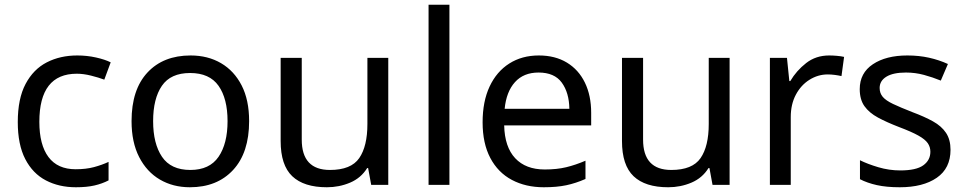

<svg xmlns="http://www.w3.org/2000/svg" viewBox="-20 -780 4075 810"><path d="M300 10Q229 10 173.5 -19Q118 -48 86.5 -109Q55 -170 55 -265Q55 -364 88 -426Q121 -488 177.5 -517Q234 -546 306 -546Q347 -546 385 -537.5Q423 -529 447 -517L420 -444Q396 -453 364 -461Q332 -469 304 -469Q146 -469 146 -266Q146 -169 184.5 -117.5Q223 -66 299 -66Q343 -66 376.5 -75Q410 -84 438 -97V-19Q411 -5 378.5 2.5Q346 10 300 10Z M1031 -269Q1031 -136 963.5 -63Q896 10 781 10Q710 10 654.5 -22.5Q599 -55 567 -117.5Q535 -180 535 -269Q535 -402 602 -474Q669 -546 784 -546Q857 -546 912.5 -513.5Q968 -481 999.5 -419.5Q1031 -358 1031 -269ZM626 -269Q626 -174 663.5 -118.5Q701 -63 783 -63Q864 -63 902 -118.5Q940 -174 940 -269Q940 -364 902 -418Q864 -472 782 -472Q700 -472 663 -418Q626 -364 626 -269Z M1618 -536V0H1546L1533 -71H1529Q1503 -29 1457 -9.5Q1411 10 1359 10Q1262 10 1213 -36.5Q1164 -83 1164 -185V-536H1253V-191Q1253 -63 1372 -63Q1461 -63 1495.5 -113Q1530 -163 1530 -257V-536Z M1876 0H1788V-760H1876Z M2253 -546Q2322 -546 2371.5 -516Q2421 -486 2447.5 -431.5Q2474 -377 2474 -304V-251H2107Q2109 -160 2153.5 -112.5Q2198 -65 2278 -65Q2329 -65 2368.5 -74.5Q2408 -84 2450 -102V-25Q2409 -7 2369 1.5Q2329 10 2274 10Q2198 10 2139.5 -21Q2081 -52 2048.5 -113.5Q2016 -175 2016 -264Q2016 -352 2045.5 -415Q2075 -478 2128.5 -512Q2182 -546 2253 -546ZM2252 -474Q2189 -474 2152.5 -433.5Q2116 -393 2109 -321H2382Q2381 -389 2350 -431.5Q2319 -474 2252 -474Z M3058 -536V0H2986L2973 -71H2969Q2943 -29 2897 -9.5Q2851 10 2799 10Q2702 10 2653 -36.5Q2604 -83 2604 -185V-536H2693V-191Q2693 -63 2812 -63Q2901 -63 2935.5 -113Q2970 -163 2970 -257V-536Z M3478 -546Q3493 -546 3510.5 -544.5Q3528 -543 3541 -540L3530 -459Q3517 -462 3501.5 -464Q3486 -466 3472 -466Q3431 -466 3395 -443.5Q3359 -421 3337.5 -380.5Q3316 -340 3316 -286V0H3228V-536H3300L3310 -438H3314Q3340 -482 3381 -514Q3422 -546 3478 -546Z M3990 -148Q3990 -70 3932 -30Q3874 10 3776 10Q3720 10 3679.5 1Q3639 -8 3608 -24V-104Q3640 -88 3685.5 -74.5Q3731 -61 3778 -61Q3845 -61 3875 -82.5Q3905 -104 3905 -140Q3905 -160 3894 -176Q3883 -192 3854.5 -208Q3826 -224 3773 -244Q3721 -264 3684 -284Q3647 -304 3627 -332Q3607 -360 3607 -404Q3607 -472 3662.5 -509Q3718 -546 3808 -546Q3857 -546 3899.5 -536.5Q3942 -527 3979 -510L3949 -440Q3915 -454 3878 -464Q3841 -474 3802 -474Q3748 -474 3719.5 -456.5Q3691 -439 3691 -409Q3691 -387 3704 -371.5Q3717 -356 3747.5 -341.5Q3778 -327 3829 -307Q3880 -288 3916 -268Q3952 -248 3971 -219.5Q3990 -191 3990 -148Z"/></svg>

Font: Noto Sans Warang Citi
Style: Regular
Weight: 400
Designer: Mangu Purty
Foundry: Mangu Purty
Version: Version 3.002; ttfautohint (v1.8.4.7-5d5b)